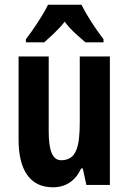

<svg xmlns="http://www.w3.org/2000/svg" viewBox="-20 -786 548 816"><path d="M326 -766H184C167 -728 120 -658 90 -619V-606H168C187 -624 226 -656 255 -694C282 -656 320 -627 343 -606H420V-619C382 -669 348 -722 326 -766ZM447 -546H319V-268C319 -163 305 -105 240 -105C203 -105 187 -146 187 -228V-546H59V-191C59 -65 107 10 204 10C260 10 300 -17 325 -70H332L347 0H447Z"/></svg>

Font: Noto Sans Malayalam ExtraCondensed
Style: Bold
Weight: 700
Width: 2
Designer: Jelle Bosma - Monotype Design Team
Foundry: Monotype Imaging Inc.
Version: Version 2.104